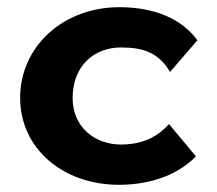

<svg xmlns="http://www.w3.org/2000/svg" viewBox="-20 -502 603 534"><path d="M311 12C386 12 468 -9 525 -67L450 -157C410 -112 362 -100 316 -100C247 -100 182 -146 182 -229C182 -322 245 -370 316 -370C378 -370 421 -356 453 -302L529 -390C486 -449 411 -482 312 -482C155 -482 36 -372 36 -230C36 -88 156 12 311 12Z"/></svg>

Font: Inconsolata SemiExpanded Black
Style: Regular
Weight: 900
Width: 6
Monospace: yes
Designer: Raph Levien, Cyreal, Brenton Simpson
Foundry: Raph Levien, Cyreal, Google
Version: Version 3.100